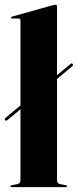

<svg xmlns="http://www.w3.org/2000/svg" viewBox="-23 -768 320 788"><path d="M-2 -275.5Q-5 -280 -0.5 -284L61 -335.5V-685Q61 -692 53.5 -692H27.5Q22 -692 22 -696Q22 -698.5 27 -700L193 -746.5Q202 -748.5 205 -748.5Q211 -748.5 211 -742V-459.5L267 -506Q271.5 -510 275.5 -505Q278.5 -500.5 274 -496.5L211 -444V-30Q211 -15 223 -12.5L246.5 -8Q252 -6.5 252 -3.5Q252 0 247.5 0H24Q20 0 20 -3.5Q20 -6.5 26 -8L49 -12.5Q61 -15 61 -29.5V-319.5L6.5 -274.5Q2 -270.5 -2 -275.5Z"/></svg>

Font: Fraunces 144pt
Style: Bold
Weight: 700
Version: Version 1.000;[b76b70a41]